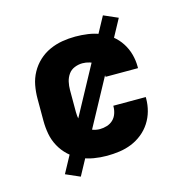

<svg xmlns="http://www.w3.org/2000/svg" viewBox="-99 -677 797 834"><g transform="rotate(-15 300.0 -260.0)"><path d="M297 8Q267 8 237.5 3Q208 -2 180.5 -14.5Q153 -27 131 -47.5Q109 -68 94.5 -94.5Q80 -121 74.5 -150.5Q69 -180 69 -210V-310Q69 -340 74.5 -369.5Q80 -399 94.5 -425.5Q109 -452 131 -472.5Q153 -493 180.5 -505.5Q208 -518 237.5 -523Q267 -528 297 -528Q325 -528 353.5 -524Q382 -520 408 -509.5Q434 -499 456.5 -481Q479 -463 494.5 -439Q510 -415 517.5 -387.5Q525 -360 525 -332V-325H379V-328Q379 -344 373.5 -360Q368 -376 356.5 -387Q345 -398 329 -403Q313 -408 297 -408Q279 -408 261.5 -401Q244 -394 233.5 -379Q223 -364 219 -346Q215 -328 215 -310V-210Q215 -192 219 -174Q223 -156 233.5 -141Q244 -126 261.5 -119Q279 -112 297 -112Q313 -112 329 -117Q345 -122 356.5 -133Q368 -144 373.5 -160Q379 -176 379 -192V-195H525V-188Q525 -160 517.5 -132.5Q510 -105 494.5 -81Q479 -57 456.5 -39Q434 -21 408 -10.5Q382 0 353.5 4Q325 8 297 8ZM163 66 99 38 437 -586 501 -558Z"/></g></svg>

Font: Iosevka Heavy Extended
Style: Regular
Weight: 900
Width: 7
Monospace: yes
Designer: Belleve Invis
Foundry: Belleve Invis
Version: Version 32.5.0; ttfautohint (v1.8.4)